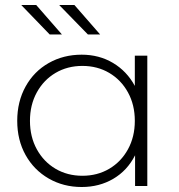

<svg xmlns="http://www.w3.org/2000/svg" viewBox="-20 -745 715 769"><path d="M570 -522V0H521V-123Q490 -62 434 -29Q378 4 307 4Q234 4 175 -30Q116 -64 82.5 -124Q49 -184 49 -261Q49 -338 82.5 -398.5Q116 -459 175 -492.5Q234 -526 307 -526Q377 -526 432.5 -493Q488 -460 520 -401V-522ZM520 -261Q520 -325 492.5 -375Q465 -425 417.5 -453Q370 -481 310 -481Q250 -481 202.5 -453Q155 -425 127.5 -375Q100 -325 100 -261Q100 -197 127.5 -147Q155 -97 202.5 -69Q250 -41 310 -41Q370 -41 417.5 -69Q465 -97 492.5 -147Q520 -197 520 -261ZM65 -725H125L228 -607H179ZM217 -725H278L381 -607H332Z"/></svg>

Font: Idrija Light
Style: Regular
Weight: 300
Designer: Julieta Ulanovsky
Foundry: Julieta Ulanovsky
Version: Version 7.200